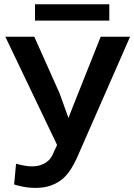

<svg xmlns="http://www.w3.org/2000/svg" viewBox="-20 -886 641 916"><path d="M47.4 -5.9Q63 -1 89.4 4.6Q115.7 10.3 150.4 10.3Q192.4 10.3 223.6 -1.2Q254.9 -12.7 278.3 -32.2Q300.8 -51.8 317.1 -77.4Q333.5 -103 346.2 -130.9L600.6 -710.9H460.4L325.2 -371.1L306.6 -323.2L264.2 -440.9L143.6 -710.9H5.4L252.4 -194.3L237.3 -162.1Q231.4 -146.5 222.9 -133.8Q214.4 -121.1 201.7 -112.3Q189 -103 171.4 -97.7Q153.8 -92.3 130.9 -92.3Q112.3 -92.3 90.8 -96.7Q69.3 -101.1 56.6 -105ZM501.5 -787.6V-865.7H147V-787.6Z"/></svg>

Font: Roboto Mono SemiBold
Style: Regular
Weight: 600
Monospace: yes
Designer: Google
Version: Version 3.000